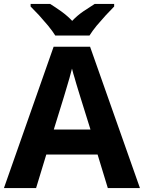

<svg xmlns="http://www.w3.org/2000/svg" viewBox="-20 -954 730 974"><path d="M526.9 0 475.1 -169.9H214.8L163.1 0H0L252 -716.8H437L689.9 0ZM387.2 -462.9Q375 -502.9 374 -505.9Q371.6 -514.2 366.2 -531.7Q360.8 -549.3 358.4 -559.1Q353 -574.7 345.2 -606Q338.9 -582 332 -556.6Q319.3 -513.7 315.4 -500.5Q309.1 -477.1 304.2 -462.9L252.9 -296.9H439ZM260.3 -773.9Q247.1 -795.4 223.6 -824.2Q186 -867.7 177.7 -877Q154.3 -902.3 135.3 -920.9V-934.1H234.4Q253.4 -922.4 290.5 -896.5Q322.3 -873.5 346.2 -848.1Q371.6 -875 402.8 -896.5Q440.4 -921.9 460.4 -934.1H559.1V-920.9Q549.3 -911.1 517.1 -877Q505.9 -865.2 470.7 -824.2Q447.3 -795.4 434.1 -773.9Z"/></svg>

Font: Droid Sans Thai
Style: Bold
Weight: 700
Designer: Steve Matteson
Foundry: Ascender Corporation
Version: Version 1.00